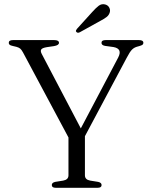

<svg xmlns="http://www.w3.org/2000/svg" viewBox="-20 -890 714 910"><path d="M461.5 -13Q461.5 0 443 0H244Q225.5 0 225.5 -13Q225.5 -24.5 242 -28L279.5 -34Q304.5 -38.5 304.5 -59V-238.5L89 -641.5Q82 -654.5 75.5 -659.8Q69 -665 58 -668L41 -672Q29 -674.5 25.2 -678.2Q21.5 -682 21.5 -687Q21.5 -700 41.5 -700H237Q259.5 -700 259.5 -687Q259.5 -675.5 236 -671.5L202 -666.5Q181 -663 175.8 -656Q170.5 -649 177.5 -635L363 -281.5L540 -617Q562 -659 518 -667L478 -672.5Q461 -675.5 461 -687Q461 -700 480.5 -700H639Q659.5 -700 659.5 -687Q659.5 -681.5 655.8 -678.2Q652 -675 640 -671.5L632.5 -669.5Q616.5 -665.5 606 -655.2Q595.5 -645 580.5 -616L382.5 -244.5V-59Q382.5 -38.5 407.5 -34L445 -28Q461.5 -24.5 461.5 -13ZM417.5 -833.5Q434.5 -852.5 448 -862.8Q461.5 -873 478 -869Q491.5 -865.5 497.5 -854.5Q503.5 -843.5 500.5 -832.5Q497 -818.5 485 -809.2Q473 -800 455.5 -791L358 -737Q348 -732 342 -738.5Q338.5 -742 340.2 -746Q342 -750 345 -753.5Z"/></svg>

Font: Fraunces 9pt S000 Light
Style: Regular
Weight: 300
Version: Version 1.000; ttfautohint (v1.8.3)